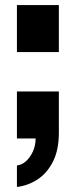

<svg xmlns="http://www.w3.org/2000/svg" viewBox="-20 -548 300 760"><path d="M47 192V107Q66 105 82.5 90.5Q99 76 110 52Q121 28 121 0H47V-186H213V-23Q213 45 190 91Q167 137 129 162Q91 187 47 192ZM47 -342V-528H213V-342Z"/></svg>

Font: Archivo Condensed Black
Style: Regular
Weight: 900
Width: 3
Designer: Hector Gatti
Foundry: Omnibus-Type
Version: Version 2.001